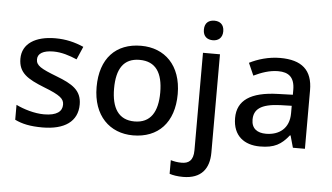

<svg xmlns="http://www.w3.org/2000/svg" viewBox="-61 -914 2061 1193"><g transform="rotate(5 969.5 -318.0)"><path d="M441 -218C441 -307 382 -342 283 -380C182 -419 152 -436 152 -475C152 -511 186 -532 250 -532C301 -532 350 -516 397 -496L432 -577C377 -601 321 -615 255 -615C131 -615 49 -564 49 -470C49 -381 107 -347 210 -306C316 -265 338 -244 338 -208C338 -166 305 -138 225 -138C165 -138 97 -159 50 -182V-89C95 -67 146 -56 222 -56C360 -56 441 -112 441 -218Z M1042 -336C1042 -515 937 -615 790 -615C633 -615 536 -515 536 -336C536 -157 642 -56 787 -56C943 -56 1042 -157 1042 -336ZM645 -336C645 -458 688 -527 788 -527C889 -527 933 -458 933 -336C933 -215 889 -143 789 -143C689 -143 645 -215 645 -336Z M1169 -749C1169 -706 1196 -688 1230 -688C1262 -688 1290 -706 1290 -749C1290 -793 1262 -810 1230 -810C1196 -810 1169 -793 1169 -749ZM1119 174C1234 174 1282 108 1282 8V-605H1176V3C1176 69 1145 87 1103 87C1076 87 1057 83 1035 77V162C1055 169 1085 174 1119 174Z M1657 -615C1585 -615 1517 -594 1466 -568L1500 -491C1546 -513 1597 -532 1652 -532C1717 -532 1755 -503 1755 -424V-394L1663 -391C1492 -386 1410 -329 1410 -219C1410 -107 1482 -56 1579 -56C1669 -56 1712 -82 1759 -141H1763L1784 -66H1859V-431C1859 -557 1792 -615 1657 -615ZM1682 -323 1754 -325V-278C1754 -184 1692 -138 1609 -138C1556 -138 1519 -162 1519 -218C1519 -281 1559 -318 1682 -323Z"/></g></svg>

Font: Noto Sans Malayalam UI Medium
Style: Regular
Weight: 500
Designer: Jelle Bosma - Monotype Design Team
Foundry: Monotype Imaging Inc.
Version: Version 2.104